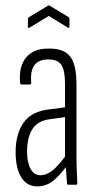

<svg xmlns="http://www.w3.org/2000/svg" viewBox="-20 -662 347 688"><path d="M225 0Q220 0 220 -6Q218 -29 216.5 -55Q215 -81 215 -97L213 -100V-360Q213 -410 200 -429.5Q187 -449 153 -449Q118 -449 103 -428Q88 -407 92 -365Q92 -359 86 -359H59Q52 -359 52 -367Q47 -424 73.5 -456Q100 -488 153 -488Q208 -489 231 -460Q254 -431 254 -361V-115Q254 -81 255 -53.5Q256 -26 257 -7Q257 0 253 0ZM114 6Q76 6 56 -27Q36 -60 36 -117Q36 -182 64.5 -222.5Q93 -263 156 -270L218 -278V-243L160 -235Q116 -230 96.5 -200Q77 -170 77 -119Q77 -80 89.5 -57Q102 -34 125 -34Q145 -34 166 -49.5Q187 -65 220 -110L221 -69Q188 -26 165 -10Q142 6 114 6ZM86 -563Q80 -560 80 -566V-592Q80 -598 83 -600L151 -641Q155 -644 159 -641L227 -600Q229 -598 229 -592V-566Q229 -561 223 -563L155 -605Z"/></svg>

Font: Sofia Sans Extra Condensed Light
Style: Regular
Weight: 300
Designer: Botio Nikoltchev, Ani Petrova
Foundry: lettersoup
Version: Version 4.101